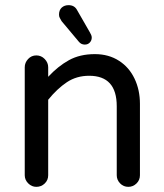

<svg xmlns="http://www.w3.org/2000/svg" viewBox="-20 -748 635 745"><path d="M309 -575Q295 -575 286 -586L219 -666Q215 -673 212 -678.5Q209 -684 209 -691Q209 -709 219.5 -718.5Q230 -728 246 -728Q269 -728 279 -709L329 -622Q332 -617 334 -612Q336 -607 336 -602Q336 -591 328.5 -583Q321 -575 309 -575ZM121 -23Q103 -23 89.5 -36.5Q76 -50 76 -68V-487Q76 -505 89 -519Q102 -533 121 -533Q140 -533 153.5 -519Q167 -505 167 -487V-450Q205 -491 247.5 -514.5Q290 -538 348 -538Q402 -538 442 -512Q481 -487 502 -443Q523 -399 523 -345V-68Q523 -49 509.5 -36Q496 -23 478 -23Q459 -23 446 -36.5Q433 -50 433 -68V-336Q433 -454 326 -454Q277 -454 239.5 -429Q202 -404 167 -361V-68Q167 -49 153.5 -36Q140 -23 121 -23Z"/></svg>

Font: Huninn
Style: Regular
Weight: 400
Designer: justfont
Foundry: justfont
Version: Version 1.003